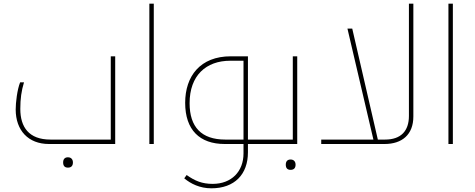

<svg xmlns="http://www.w3.org/2000/svg" viewBox="-20 -780 2573 1040"><path d="M348 128C367 128 375 117 375 100C375 84 366 72 348 72C332 72 322 81 322 100C322 119 331 128 348 128Z M245 0H604V-475H580V-24H253C136 -24 90 -92 90 -190C90 -245 96 -288 110 -334H89C73 -294 65 -224 65 -187C65 -74 133 0 245 0Z M789 -760V0H813V-760Z M1125 240C1250 240 1323 165 1323 45V0H1432C1435 0 1437 -2 1437 -5V-20C1437 -23 1435 -24 1432 -24H1323V-475H1230C1065 -475 983 -368 983 -223C983 -76 1062 0 1197 0H1299V51C1299 149 1234 216 1132 216C1075 216 1036 200 991 168L978 186C1013 215 1062 240 1125 240ZM1299 -24H1200C1071 -24 1007 -92 1007 -221C1007 -371 1096 -451 1227 -451H1299Z M1554 140C1573 140 1581 129 1581 112C1581 96 1572 84 1554 84C1538 84 1528 93 1528 112C1528 131 1537 140 1554 140Z M1422 0H1590V-475H1566V-24H1422C1419 -24 1417 -23 1417 -20V-5C1417 -2 1419 0 1422 0Z M2004 -18H2028L1888 -625H1862Z M2066 -24H1720V0H2063C2158 0 2219 -51 2219 -149V-760H2195V-152C2195 -71 2152 -24 2066 -24Z M2409 -760V0H2433V-760Z"/></svg>

Font: Noto Kufi Arabic Thin
Style: Regular
Weight: 100
Designer: Monotype Design Team, David Williams, Khaled Hosny
Foundry: Google LLC
Version: Version 2.109